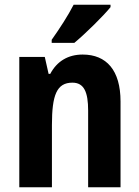

<svg xmlns="http://www.w3.org/2000/svg" viewBox="-20 -786 585 806"><path d="M444 -756V-766H289C266 -721 231 -667 197 -619V-606H292C340 -646 414 -719 444 -756ZM327 -557C266 -557 219 -529 191 -476H184L168 -547H61V0H198V-261C198 -387 218 -439 284 -439C333 -439 350 -399 350 -322V0H486V-360C486 -491 427 -557 327 -557Z"/></svg>

Font: Noto Sans Thai Looped Condensed
Style: Bold
Weight: 700
Width: 3
Designer: Sasikarn Vongin, Ben Mitchell
Foundry: The Fontpad Ltd
Version: Version 1.001